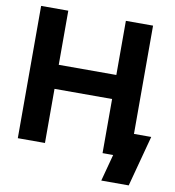

<svg xmlns="http://www.w3.org/2000/svg" viewBox="-93 -805 940 1033"><g transform="rotate(10 377.0 -288.5)"><path d="M546.9 -131.2V0H568.8L529.7 146.5H679.7L753.7 -131.2ZM47.9 -722.7V0H196.3V-295.7H510.9V0H659.4V-722.7H510.9V-427H196.3V-722.7Z"/></g></svg>

Font: Giphurs SC
Style: Regular
Weight: 400
Version: Version 0.920